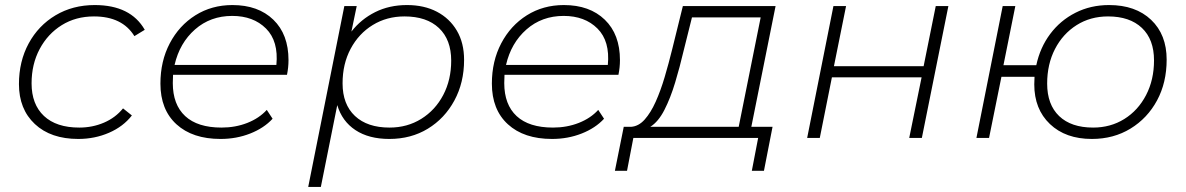

<svg xmlns="http://www.w3.org/2000/svg" viewBox="-20 -546 4693 760"><path d="M290 4Q181 4 118 -55Q55 -114 55 -213Q55 -303 93.5 -374Q132 -445 200 -485.5Q268 -526 355 -526Q497 -526 553 -428L512 -403Q464 -481 352 -481Q280 -481 224.5 -446.5Q169 -412 137 -352Q105 -292 105 -216Q105 -133 154 -87Q203 -41 294 -41Q346 -41 391.5 -60.5Q437 -80 467 -117L502 -89Q468 -45 411.5 -20.5Q355 4 290 4Z M853 4Q742 4 678.5 -54Q615 -112 615 -215Q615 -304 652 -374.5Q689 -445 753.5 -485.5Q818 -526 900 -526Q1002 -526 1062 -468Q1122 -410 1122 -308Q1122 -279 1116 -250H665Q664 -234 664 -217Q664 -132 713 -86.5Q762 -41 857 -41Q912 -41 959 -59.5Q1006 -78 1036 -111L1059 -76Q1025 -39 970.5 -17.5Q916 4 853 4ZM671 -289H1074Q1083 -383 1033 -433Q983 -483 899 -483Q813 -483 752 -429.5Q691 -376 671 -289Z M1521 4Q1440 4 1387 -31Q1334 -66 1315 -130L1250 194H1200L1343 -522H1392L1371 -421Q1409 -470 1465 -498Q1521 -526 1591 -526Q1659 -526 1709.5 -499.5Q1760 -473 1788.5 -424.5Q1817 -376 1817 -309Q1817 -219 1778.5 -148Q1740 -77 1673.5 -36.5Q1607 4 1521 4ZM1522 -41Q1592 -41 1647.5 -75.5Q1703 -110 1734.5 -170Q1766 -230 1766 -306Q1766 -389 1717.5 -435Q1669 -481 1581 -481Q1511 -481 1455.5 -447Q1400 -413 1368 -353Q1336 -293 1336 -216Q1336 -133 1385 -87Q1434 -41 1522 -41Z M2165 4Q2054 4 1990.5 -54Q1927 -112 1927 -215Q1927 -304 1964 -374.5Q2001 -445 2065.5 -485.5Q2130 -526 2212 -526Q2314 -526 2374 -468Q2434 -410 2434 -308Q2434 -279 2428 -250H1977Q1976 -234 1976 -217Q1976 -132 2025 -86.5Q2074 -41 2169 -41Q2224 -41 2271 -59.5Q2318 -78 2348 -111L2371 -76Q2337 -39 2282.5 -17.5Q2228 4 2165 4ZM1983 -289H2386Q2395 -383 2345 -433Q2295 -483 2211 -483Q2125 -483 2064 -429.5Q2003 -376 1983 -289Z M2414 130 2449 -44H2478Q2508 -46 2532 -73Q2556 -100 2575.5 -143.5Q2595 -187 2611 -241Q2627 -295 2641 -352L2683 -522H3050L2954 -44H3038L3004 130H2956L2981 0H2487L2462 130ZM2904 -44 2991 -477H2719L2686 -345Q2671 -281 2652.5 -219.5Q2634 -158 2610 -111Q2586 -64 2554 -44Z M3175 0 3279 -522H3329L3281 -284H3636L3684 -522H3734L3629 0H3579L3628 -240H3273L3225 0Z M3845 0 3949 -522H3999L3952 -288H4082Q4097 -358 4137 -411.5Q4177 -465 4237 -495.5Q4297 -526 4370 -526Q4475 -526 4536.5 -467.5Q4598 -409 4598 -310Q4598 -219 4560 -148.5Q4522 -78 4455 -37Q4388 4 4302 4Q4198 4 4136 -55Q4074 -114 4074 -212Q4074 -227 4075 -242H3944L3895 0ZM4307 -41Q4376 -41 4430.5 -75Q4485 -109 4516.5 -169.5Q4548 -230 4548 -307Q4548 -390 4500 -435.5Q4452 -481 4366 -481Q4296 -481 4241.5 -446.5Q4187 -412 4156 -352Q4125 -292 4125 -215Q4125 -132 4172.5 -86.5Q4220 -41 4307 -41Z"/></svg>

Font: Montserrat Light
Style: Italic
Weight: 300
Italic angle: -11.3°
Designer: Julieta Ulanovsky
Foundry: Julieta Ulanovsky
Version: Version 9.000; ttfautohint (v1.8.4.7-5d5b)